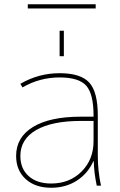

<svg xmlns="http://www.w3.org/2000/svg" viewBox="-20 -875 567 905"><path d="M422 -115H420Q394 -57 342 -23.5Q290 10 221 10Q146 10 101 -31Q56 -72 56 -140Q56 -228 135.5 -276.5Q215 -325 361 -325H421V-330Q421 -432 386.5 -471Q352 -510 261 -510Q167 -510 86 -463L76 -480Q162 -530 261 -530Q360 -530 400.5 -486Q441 -442 441 -330V-140Q441 -70 456 0H436Q423 -62 422 -115ZM261 -610V-730H281V-610ZM111 -835V-855H431V-835ZM76 -140Q76 -80 115 -45Q154 -10 221 -10Q308 -10 364.5 -66.5Q421 -123 421 -210V-305H361Q225 -305 150.5 -262Q76 -219 76 -140Z"/></svg>

Font: Mplus 1p Thin
Style: Regular
Weight: 250
Version: Version 1.061